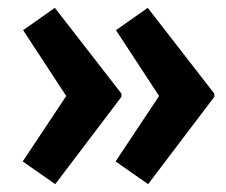

<svg xmlns="http://www.w3.org/2000/svg" viewBox="-20 -506 578 490"><path d="M358 -36 275 -94 386 -261 276 -429 357 -486 527 -267V-259ZM121 -36 38 -94 149 -261 39 -429 120 -486 290 -267V-259Z"/></svg>

Font: Readex Pro SemiBold
Style: Regular
Weight: 600
Designer: Bonnie Shaver-Troup, Thomas Jockin
Foundry: Lexend
Version: Version 1.204; ttfautohint (v1.8.4.7-5d5b)